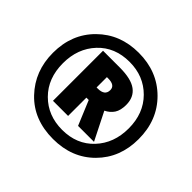

<svg xmlns="http://www.w3.org/2000/svg" viewBox="-167 -936 1158 1158"><g transform="rotate(45 412.0 -357.0)"><path d="M778 -355Q778 -516 674 -620Q570 -724 410 -724Q252 -724 148 -621Q44 -518 44 -358Q44 -202 145 -96Q246 10 412 10Q573 10 675.5 -93Q778 -196 778 -355ZM131 -356Q131 -482 208 -564Q285 -646 410 -646Q531 -646 610.5 -566Q690 -486 690 -358Q690 -232 613 -150Q536 -68 412 -68Q290 -68 210.5 -147.5Q131 -227 131 -356ZM378 -484H389Q448 -484 448 -443Q448 -396 388 -396H378ZM378 -153V-309H398L463 -153H599L510 -330Q543 -346 561 -373.5Q579 -401 579 -448Q579 -513 534 -546.5Q489 -580 392 -580H249V-153Z"/></g></svg>

Font: Noto Sans UI SemiCondensed Black
Style: Regular
Weight: 900
Width: 4
Designer: Monotype Design Team
Foundry: Monotype Imaging Inc.
Version: 1.001